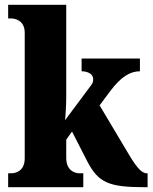

<svg xmlns="http://www.w3.org/2000/svg" viewBox="-20 -780 636 800"><path d="M14 0H327V-58H310C296 -58 256 -66 256 -122V-198L280 -232L344 -107C390 -19 433 0 583 0H595V-58H591C569 -58 546 -87 513 -143L395 -341L439 -400C484 -460 522 -483 563 -483V-536H320V-483C349 -483 368 -469 368 -452C368 -447 370 -437 359 -424L251 -279C253 -294 256 -344 256 -378V-760H14V-703H28C41 -703 83 -696 83 -644V-120C83 -65 42 -58 28 -58H14Z"/></svg>

Font: Noto Serif Devanagari Condensed Black
Style: Regular
Weight: 900
Width: 3
Designer: Universal Thirst, Indian Type Foundry and the Monotype Design Team
Foundry: Monotype Imaging Inc.
Version: Version 2.004